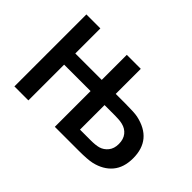

<svg xmlns="http://www.w3.org/2000/svg" viewBox="-101 -812 1061 1061"><g transform="rotate(45 429.5 -281.0)"><path d="M669.9 -361.3Q817.9 -329.1 817.9 -183.1Q817.9 -110.8 781 -66.9Q744.1 -22.9 677.2 -7.3Q644.5 0 575.2 0H388.7V-279.3H182.1V0H72.8V-562.5H182.1V-366.7H388.7V-562.5H498V-366.7H571.8Q644 -366.7 669.9 -361.3ZM642.6 -93.8Q669.4 -101.6 687.7 -124.3Q706.1 -147 706.1 -183.1Q706.1 -220.2 687.5 -243.4Q668.9 -266.6 637.7 -273.9Q616.2 -279.3 581.1 -279.3H498V-87.4H581.1Q619.1 -87.4 642.6 -93.8Z"/></g></svg>

Font: Manrope3 Semibold
Style: Regular
Weight: 600
Width: 4
Designer: Mikhail Sharanda
Foundry: Mikhail Sharanda
Version: Version 3.000;PS 003.000;hotconv 1.0.88;makeotf.lib2.5.64775